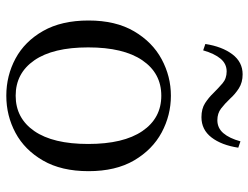

<svg xmlns="http://www.w3.org/2000/svg" viewBox="-114 -694 823 636"><g transform="rotate(90 298.0 -376.5)"><path d="M297.5 14.6Q231.2 14.6 174.4 -15.9Q117.6 -46.5 83 -107.4Q48.4 -168.3 48.4 -257.8Q48.4 -347.6 84.1 -408.5Q119.7 -469.3 176.7 -500Q233.7 -530.6 297.5 -530.6Q362.2 -530.6 419.2 -500.1Q476.2 -469.5 511.9 -408.7Q547.5 -347.8 547.5 -257.8Q547.5 -168 512.4 -107.2Q477.3 -46.3 420.5 -15.8Q363.7 14.6 297.5 14.6ZM297.5 -16.4Q372 -16.4 414.7 -78.2Q457.4 -140.1 457.4 -256.6Q457.4 -373.4 414.7 -436.1Q372 -498.8 297.5 -498.8Q223.1 -498.8 180.3 -436.1Q137.5 -373.4 137.5 -256.6Q137.5 -140.1 180.3 -78.2Q223.1 -16.4 297.5 -16.4ZM126.2 -644.7Q134.6 -699.9 160.3 -734.1Q186 -768.2 226.7 -768.2Q253.5 -768.2 273 -755.8Q292.5 -743.3 306.9 -727.1Q324.1 -709 340 -696.8Q356 -684.5 378.6 -684.5Q404.6 -684.5 421.6 -704.4Q438.7 -724.3 448.7 -761L469.7 -753.8Q461.3 -698.2 435.7 -665Q410.1 -631.8 368.7 -631.8Q340.7 -631.8 322.2 -643.8Q303.7 -655.8 289 -671.2Q272.4 -687.9 256.5 -701.6Q240.5 -715.3 217.1 -715.3Q191.9 -715.3 175 -695.2Q158.1 -675 147.3 -637.5Z"/></g></svg>

Font: Noto Serif KR
Style: Regular
Weight: 200
Designer: Ryoko NISHIZUKA 西塚涼子 (kana & ideographs); Frank Grießhammer (Latin, Greek & Cyrillic); Wenlong ZHANG 张文龙 (bopomofo); San
Foundry: Adobe
Version: Version 2.001;hotconv 1.1.0;makeotfexe 2.6.0